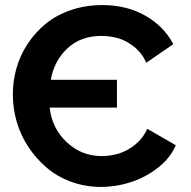

<svg xmlns="http://www.w3.org/2000/svg" viewBox="-20 -734 756 760"><path d="M378.9 5.9Q317.4 5.9 262 -14.4Q206.5 -34.7 165 -70.1Q123.5 -105.5 92.8 -151.6Q62 -197.8 46.4 -251.2Q30.8 -304.7 30.8 -359.9Q30.8 -413.1 45.2 -464.1Q59.6 -515.1 89.4 -560.3Q119.1 -605.5 160.6 -639.6Q202.1 -673.8 260 -693.8Q317.9 -713.9 384.8 -713.9Q481.9 -713.9 555.4 -671.9Q628.9 -629.9 666 -559.1L559.1 -485.8Q542 -523.9 511.2 -548.6Q480.5 -573.2 448.5 -582.5Q416.5 -591.8 380.9 -591.8Q299.3 -591.8 246.6 -542.2Q193.8 -492.7 181.2 -418H442.9V-308.1H176.8Q185.1 -227.1 243.7 -171.6Q302.2 -116.2 382.8 -116.2Q418 -116.2 451.7 -126.7Q485.4 -137.2 516.1 -162.4Q546.9 -187.5 563 -224.1L675.8 -159.2Q654.3 -108.4 605.2 -70.1Q556.2 -31.7 497.6 -12.9Q439 5.9 378.9 5.9Z"/></svg>

Font: Rawline
Style: Bold
Weight: 700
Designer: Matt McInerney, Pablo Impallari, Rodrigo Fuenzalida
Foundry: Matt McInerney, Pablo Impallari, Rodrigo Fuenzalida
Version: Version 4.020;PS 004.020;hotconv 1.0.88;makeotf.lib2.5.64775